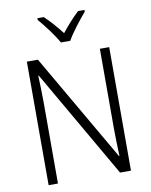

<svg xmlns="http://www.w3.org/2000/svg" viewBox="-100 -1020 859 1093"><g transform="rotate(-10 329.0 -473.5)"><path d="M301 -788H355C379 -832 431 -897 465 -937V-947H428C392 -913 359 -876 328 -837C299 -875 262 -917 230 -947H193V-937C227 -898 277 -832 301 -788ZM567 0V-714H513V-251C513 -203 515 -139 517 -94H514L155 -714H91V0H145V-466C145 -524 143 -575 141 -624H144L504 0Z"/></g></svg>

Font: Noto Sans Ethiopic SemiCondensed Light
Style: Regular
Weight: 300
Width: 4
Designer: Monotype Design Team
Foundry: Monotype Imaging Inc.
Version: Version 2.102